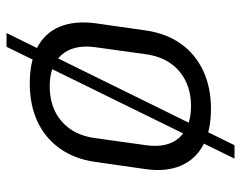

<svg xmlns="http://www.w3.org/2000/svg" viewBox="-95 -564 737 587"><g transform="rotate(90 273.5 -270.5)"><path d="M235 7Q168 7 124 -16.5Q80 -40 61.5 -85Q43 -130 51 -193L73 -347Q82 -410 113.5 -454.5Q145 -499 196 -523Q247 -547 313 -547Q379 -547 423 -523.5Q467 -500 486.5 -455Q506 -410 497 -347L475 -193Q466 -130 434 -85Q402 -40 351.5 -16.5Q301 7 235 7ZM244 -54Q309 -54 351 -90.5Q393 -127 402 -191L424 -349Q433 -414 401 -450Q369 -486 304 -486Q261 -486 227.5 -469.5Q194 -453 173 -422.5Q152 -392 146 -349L124 -191Q116 -127 147.5 -90.5Q179 -54 244 -54ZM465 -619 123 78H81L424 -619Z"/></g></svg>

Font: Pathway Extreme SemiCondensed Light
Style: Italic
Weight: 300
Width: 4
Italic angle: -8°
Version: Version 1.001;gftools[0.9.26]